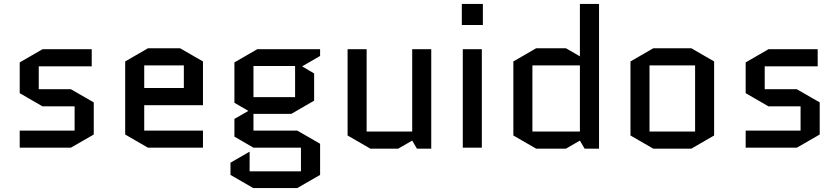

<svg xmlns="http://www.w3.org/2000/svg" viewBox="-20 -750 4262 975"><path d="M456.1 -230V-66.9L339.8 0H80.1V-86.9H358.9V-210H195.8L80.1 -276.9V-433.1L195.8 -500H445.8V-413.1H176.8V-296.9H339.8Z M1010.7 -86.9V0H731.4L615.7 -66.9V-438L731.4 -504.9H894.5L1010.7 -438V-215.8H712.4V-86.9ZM712.4 -418V-303.2H913.6V-418Z M1267.1 0 1170.4 -56.2V-146L1241.2 -187L1170.4 -228V-433.1L1286.1 -500H1605.5V-465.8L1514.2 -413.1L1575.2 -377V-238.8L1459.5 -171.9H1267.1V-86.9H1489.3L1605.5 -20V138.2L1489.3 205.1H1266.1L1150.4 138.2V76.2L1247.6 20V120.1H1508.3V0ZM1267.1 -415V-256.8H1478.5V-415Z M1745.1 -62V-500H1841.8V-82H2073.2V-500H2169.9V4.9H2097.2L2073.2 -36.1L2002 4.9H1860.8Z M2426.8 -500V0H2330.1V-500ZM2325.2 -623V-730H2432.1V-623Z M2702.6 -504.9H2854L2924.8 -463.9V-730H3022V4.9H2948.7L2924.8 -36.1L2854 4.9H2702.6L2586.9 -62V-438ZM2924.8 -82V-418H2683.6V-82Z M3606.4 -62 3490.7 4.9H3297.4L3181.6 -62V-438L3297.4 -504.9H3490.7L3606.4 -438ZM3278.3 -418V-82H3509.8V-418Z M4142.6 -230V-66.9L4026.4 0H3766.6V-86.9H4045.4V-210H3882.3L3766.6 -276.9V-433.1L3882.3 -500H4132.3V-413.1H3863.3V-296.9H4026.4Z"/></svg>

Font: Quantico
Style: Regular
Weight: 400
Designer: Matt Desmond
Foundry: MADtype
Version: Version 2.002